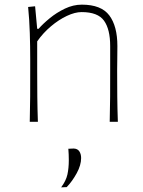

<svg xmlns="http://www.w3.org/2000/svg" viewBox="-20 -524 614 826"><path d="M108 0Q109.5 -56.5 109.8 -108.5Q110 -160.5 110 -221V-271Q110 -324.5 108.2 -381.5Q106.5 -438.5 101 -494L131 -497L140 -400H146Q164 -421 193.5 -445.2Q223 -469.5 259 -486.8Q295 -504 332 -504Q415.5 -504 450.2 -457.8Q485 -411.5 485 -326Q485 -294 484.5 -267.2Q484 -240.5 484 -221Q484 -160.5 484.5 -108.5Q485 -56.5 487 0H452Q453.5 -56.5 453.8 -108.5Q454 -160.5 454 -221V-326Q454 -398 427.5 -435Q401 -472 331 -472Q302.5 -472 267.5 -455.5Q232.5 -439 198.8 -410.5Q165 -382 140 -346V-221Q140 -160.5 140.5 -108.5Q141 -56.5 143 0ZM243 282Q264 254 270 226.8Q276 199.5 276 165Q276 153 275.5 140.5Q275 128 274 116L297 115Q313.5 115.5 321.2 127Q329 138.5 329 156Q329 186.5 310 221.2Q291 256 267 281Z"/></svg>

Font: Commissioner Flair Thin
Style: Regular
Weight: 100
Designer: Kostas Bartsokas
Foundry: Kostas Bartsokas
Version: Version 1.000; ttfautohint (v1.8.3)